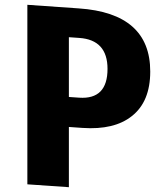

<svg xmlns="http://www.w3.org/2000/svg" viewBox="-20 -784 697 800"><path d="M308 -749Q606 -729 606 -486Q606 -360 529 -300Q456 -242 324 -251L267 -255V-4L94 -16V-764ZM310 -377Q428 -369 428 -497Q428 -618 310 -626L267 -629V-380Z"/></svg>

Font: Xiangcui Wave Sans Xiangcui Wave Sans
Style: Regular
Weight: 800
Width: 3
Version: Version 0.920;March 28, 2024;FontCreator 14.0.0.2814 64-bit